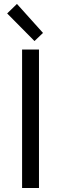

<svg xmlns="http://www.w3.org/2000/svg" viewBox="-20 -937 304 957"><path d="M90.1 0V-690H174.3V0ZM15.7 -870 64.5 -917.4 194.3 -772.9 151.9 -732.4Z"/></svg>

Font: Oxanium ExtraLight
Style: Regular
Weight: 200
Designer: Severin Meyer
Version: Version 2.000